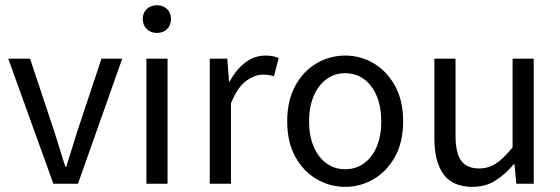

<svg xmlns="http://www.w3.org/2000/svg" viewBox="-20 -714 2176 746"><path d="M187.4 0 12 -486.1H96.8L188.7 -210Q199.6 -174.8 211.1 -138.4Q222.7 -101.9 233.6 -66.6H237.6Q248.4 -101.9 260 -138.4Q271.5 -174.8 282.4 -210L374.3 -486.1H454.9L283 0Z M548.9 0V-486H631V0ZM589.5 -586Q565.8 -586 550.3 -601Q534.7 -616 534.7 -640.4Q534.7 -664.2 550.3 -678.9Q565.8 -693.6 589.5 -693.6Q613.8 -693.6 629.1 -678.9Q644.3 -664.2 644.3 -640.4Q644.3 -616 629.1 -601Q613.8 -586 589.5 -586Z M795 0V-486.1H863L869.9 -397.6H872.6Q897.5 -444.1 933.1 -471.1Q968.8 -498.1 1010.9 -498.1Q1026.9 -498.1 1039.2 -495.9Q1051.5 -493.7 1062.7 -488.1L1044.6 -417.9Q1034.2 -420.9 1024.8 -422.4Q1015.3 -423.9 1000.2 -423.9Q969.4 -423.9 935.8 -399.1Q902.2 -374.3 877.3 -312.1V0Z M1321.2 12Q1261.6 12 1210.1 -18.1Q1158.7 -48.1 1127.3 -105Q1095.9 -161.9 1095.9 -242.4Q1095.9 -323.5 1127.3 -380.8Q1158.7 -438 1210.1 -468Q1261.6 -498.1 1321.2 -498.1Q1380.7 -498.1 1431.9 -468Q1483 -438 1514.7 -380.8Q1546.4 -323.5 1546.4 -242.4Q1546.4 -161.9 1514.7 -105Q1483 -48.1 1431.9 -18.1Q1380.7 12 1321.2 12ZM1321.2 -56.5Q1363 -56.5 1394.8 -79.7Q1426.6 -102.9 1444 -144.8Q1461.4 -186.7 1461.4 -242.4Q1461.4 -298.1 1444 -340.3Q1426.6 -382.6 1394.8 -406.1Q1363 -429.6 1321.2 -429.6Q1279.4 -429.6 1247.9 -406.1Q1216.4 -382.6 1198.6 -340.3Q1180.9 -298.1 1180.9 -242.4Q1180.9 -186.7 1198.6 -144.8Q1216.4 -102.9 1247.9 -79.7Q1279.4 -56.5 1321.2 -56.5Z M1816 12Q1739.3 12 1703.5 -36.5Q1667.7 -85 1667.7 -178V-486H1749.9V-188.7Q1749.9 -120.8 1771.5 -90.2Q1793.2 -59.5 1841.3 -59.5Q1878.4 -59.5 1907.7 -79Q1937 -98.5 1971.6 -141.5V-486H2053.7V0H1986L1979 -75.9H1976.3Q1942.8 -36.3 1904.4 -12.2Q1866 12 1816 12Z"/></svg>

Font: Source Sans 3 VF
Style: Regular
Weight: 200
Designer: Paul D. Hunt
Foundry: Adobe
Version: Version 3.046;hotconv 1.0.118;makeotfexe 2.5.65603